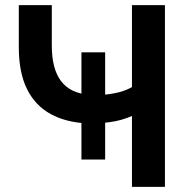

<svg xmlns="http://www.w3.org/2000/svg" viewBox="-20 -725 737 745"><path d="M492 0V-275Q474 -267 451.5 -260.5Q429 -254 405.5 -251Q382 -248 360 -247L388 -264V-106H296V-264L320 -246Q236 -250 176.5 -282.5Q117 -315 85 -379Q53 -443 53 -542V-705H181V-548Q181 -457 217.5 -409.5Q254 -362 330 -357L296 -346V-522H388V-346L353 -356Q388 -356 426 -363.5Q464 -371 492 -387V-705H620V0Z"/></svg>

Font: NunitoSans3
Style: Bold
Weight: 700
Designer: Vernon Adams
Foundry: Vernon Adams
Version: Version 3.101;gftools[0.9.27]